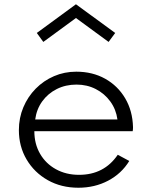

<svg xmlns="http://www.w3.org/2000/svg" viewBox="-20 -864 708 900"><path d="M347.5 16Q424 16 486.8 -17Q549.5 -50 586 -109.5L532 -138.5Q468 -44.5 350.5 -44.5Q289.5 -44.5 242 -70.8Q194.5 -97 167.8 -143.2Q141 -189.5 141 -249H602Q603 -254.5 603.2 -258.5Q603.5 -262.5 603.5 -268Q601.5 -344.5 566.8 -403.2Q532 -462 472.8 -495Q413.5 -528 337.5 -528Q282 -528 233.2 -507Q184.5 -486 147.5 -448.5Q110.5 -411 89.5 -361.2Q68.5 -311.5 68.5 -254Q68.5 -177.5 104.8 -116.2Q141 -55 204 -19.5Q267 16 347.5 16ZM145 -304Q151.5 -352.5 178.2 -389.2Q205 -426 246.5 -446.8Q288 -467.5 338.5 -467.5Q388 -467.5 429 -446.5Q470 -425.5 497 -388.5Q524 -351.5 530.5 -304ZM183 -667.5 336 -779.5 489 -667.5 520 -709.5 336 -844 152.5 -709.5Z"/></svg>

Font: Spartan
Style: Regular
Weight: 400
Designer: Matt Bailey, Mirko Velimirovic
Foundry: Matt Bailey
Version: Version 1.003; ttfautohint (v1.8.3)